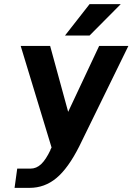

<svg xmlns="http://www.w3.org/2000/svg" viewBox="-20 -720 635 920"><path d="M222.2 -2H221.2L227.1 -13.2L79.1 -500H220.2L306.6 -184.1L455.1 -500H595.2L359.4 -18.1Q306.6 86.4 250.2 133.3Q193.8 180.2 121.6 180.2H49.8L62.5 87.9H126.5Q154.3 87.9 177 66.7Q199.7 45.4 222.2 -2ZM291.5 -549.8 409.2 -700.2H558.6L409.2 -549.8Z"/></svg>

Font: Fivo Sans
Style: Italic
Weight: 700
Designer: Alexander Slobzheninov
Foundry: Alexander Slobzheninov
Version: 1.0